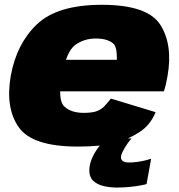

<svg xmlns="http://www.w3.org/2000/svg" viewBox="-20 -620 764 820"><path d="M312 6 337.5 -138Q283.5 -138 255 -165Q225.5 -191 244.5 -295.5Q262.5 -398 300 -427Q338 -455.5 389.5 -455.5Q442 -455.5 467 -431Q480.5 -413 479 -364.5H237.5L214 -230H680Q689.5 -259 695.5 -295.5Q719 -429 664.5 -514.5Q610 -599.5 414.5 -599.5Q225 -599.5 137.5 -516Q50.5 -433 26 -296Q2 -158.5 60.5 -76Q118.5 6 312 6ZM337.5 -138 312 6Q413 6 470.5 -9.5Q527 -24.5 574.5 -55Q621.5 -84.5 644.5 -141L453.5 -199Q437 -177.5 423 -163.5Q408 -150 389.5 -144Q370 -138 337.5 -138ZM479 181Q508 181 534.8 178.2Q561.5 175.5 581 171.8Q600.5 168 606 166L625.5 58Q619 60.5 603 64.5Q587 68.5 567.8 71.2Q548.5 74 531 74Q513 74 504.8 68Q496.5 62 496.5 52.5Q496.5 42 504.5 26.2Q512.5 10.5 523.2 -5Q534 -20.5 542 -29H434.5Q417.5 -13.5 400.5 9Q383.5 31.5 372.5 57.2Q361.5 83 361.5 108.5Q361.5 136.5 378.2 152.2Q395 168 422 174.5Q449 181 479 181Z"/></svg>

Font: Anybody Thin Black
Style: Italic
Weight: 900
Italic angle: -10°
Version: Version 1.113;gftools[0.9.25]